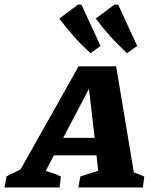

<svg xmlns="http://www.w3.org/2000/svg" viewBox="-78 -828 688 848"><path d="M513 -67Q526 -62 537 -57.5Q548 -53 559 -48L553 0H268L277 -49L356 -74L348 -142H160L124 -73Q142 -67 156 -63Q170 -59 191 -48L185 0H-58L-49 -49L13 -80L269 -535H435ZM201 -219H340L315 -436ZM322 -593Q279 -632 246 -669.5Q213 -707 184 -746L267 -808L282 -807L366 -625ZM483 -593Q440 -633 407 -670Q374 -707 345 -746L428 -808L444 -807L528 -625Z"/></svg>

Font: Piazzolla SC
Style: Bold Italic
Weight: 700
Italic angle: -11.3°
Designer: Juan Pablo del Peral
Foundry: Huerta Tipografica
Version: Version 1.330